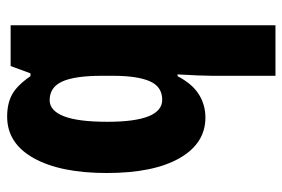

<svg xmlns="http://www.w3.org/2000/svg" viewBox="-150 -650 810 551"><g transform="rotate(90 255.5 -375.0)"><path d="M198 -578Q198 -547 194 -479H199Q221 -521 251 -540Q281 -559 318 -559Q392 -559 434.5 -484.5Q477 -410 477 -276Q477 -143 434.5 -66.5Q392 10 315 10Q278 10 252 -4Q226 -18 199 -57H191L170 0H53V-760H198ZM267 -435Q229 -435 213.5 -399Q198 -363 198 -293V-263Q198 -184 214.5 -148Q231 -112 268 -112Q298 -112 314 -152.5Q330 -193 330 -278Q330 -435 267 -435Z"/></g></svg>

Font: Noto Sans Thai ExtCond ExtBd
Style: Regular
Weight: 800
Width: 2
Designer: Monotype Design Team
Foundry: Monotype Imaging Inc.
Version: Version 2.002; ttfautohint (v1.8.4.7-5d5b)